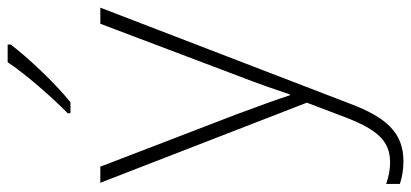

<svg xmlns="http://www.w3.org/2000/svg" viewBox="-302 -506 1048 489"><g transform="rotate(-90 221.5 -262.0)"><path d="M352 -758V-766H307C279 -723 218 -653 177 -613V-606H205C257 -648 319 -715 352 -758ZM0 -530 204 -4 166 96C135 176 106 208 52 208C31 208 15 204 -3 198V233C16 239 34 242 55 242C128 242 167 197 201 107L446 -530H405L273 -181C250 -122 235 -77 225 -47H223C213 -78 197 -122 174 -184L41 -530Z"/></g></svg>

Font: Noto Sans Tamil ExtraLight
Style: Regular
Weight: 200
Designer: Jelle Bosma - Monotype Design Team
Foundry: Monotype Imaging Inc.
Version: Version 2.004